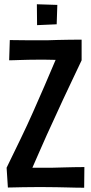

<svg xmlns="http://www.w3.org/2000/svg" viewBox="-20 -881 426 901"><path d="M26 -693Q47 -693 69 -692.5Q91 -692 114 -692Q137 -692 159.5 -692Q182 -692 202 -692Q226 -693 251 -693.5Q276 -694 304 -694.5Q332 -695 363 -695V-598Q340 -549 318 -503Q296 -457 276 -414Q256 -371 237 -329Q218 -288 200 -248.5Q182 -209 165.5 -170.5Q149 -132 132 -94Q148 -94 164 -94Q180 -94 196.5 -94Q213 -94 228 -94Q263 -95 285 -95.5Q307 -96 327.5 -96.5Q348 -97 376 -97L375 0Q354 0 333.5 -0.5Q313 -1 291 -1.5Q269 -2 245 -2.5Q221 -3 193 -3Q170 -3 142 -3Q114 -3 88.5 -2.5Q63 -2 43.5 -1.5Q24 -1 17 -1L11 -94Q47 -168 77.5 -231Q108 -294 135 -355Q162 -416 188.5 -477Q215 -538 241 -600Q230 -600 216.5 -600.5Q203 -601 189.5 -601Q176 -601 163 -601Q136 -601 114.5 -600.5Q93 -600 76 -599.5Q59 -599 46 -598.5Q33 -598 23 -598ZM154 -763 153 -861 249 -858 246 -767Z"/></svg>

Font: Truculenta
Style: Bold
Weight: 700
Designer: Ivan Castro, Eva Sanz & Omnibus-Type Team
Foundry: Omnibus-Type
Version: Version 1.002